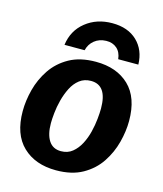

<svg xmlns="http://www.w3.org/2000/svg" viewBox="-108 -782 741 875"><g transform="rotate(15 262.5 -345.0)"><path d="M238.3 12.5Q140 12.5 81.2 -43.8Q22.5 -100 22.5 -209.2Q22.5 -258.3 36.2 -311.2Q50 -364.2 80.8 -410Q111.7 -455.8 162.5 -484.2Q213.3 -512.5 287.5 -512.5Q385.8 -512.5 444.2 -456.7Q502.5 -400.8 502.5 -290.8Q502.5 -242.5 488.8 -189.6Q475 -136.7 444.6 -90.8Q414.2 -45 363.3 -16.2Q312.5 12.5 238.3 12.5ZM237.5 -77.5Q269.2 -77.5 291.2 -95.4Q313.3 -113.3 327.9 -141.2Q342.5 -169.2 350.4 -201.2Q358.3 -233.3 361.2 -262.9Q364.2 -292.5 364.2 -312.5Q364.2 -422.5 288.3 -422.5Q256.7 -422.5 234.2 -405Q211.7 -387.5 197.5 -359.2Q183.3 -330.8 175 -298.8Q166.7 -266.7 163.8 -237.5Q160.8 -208.3 160.8 -189.2Q160.8 -136.7 180 -107.1Q199.2 -77.5 237.5 -77.5ZM128.3 -550Q137.5 -619.2 189.2 -660.4Q240.8 -701.7 314.2 -701.7Q388.3 -701.7 431.7 -660Q475 -618.3 476.7 -550H381.7Q378.3 -582.5 358.3 -600Q338.3 -617.5 307.5 -616.7Q275 -615.8 252.5 -597.5Q230 -579.2 223.3 -550Z"/></g></svg>

Font: Familjen Grotesk
Style: Bold Italic
Weight: 700
Italic angle: -9.46201°
Designer: Anders Wikstroem, Jonas Baeckman, Matilda Gysing, Kristian Moeller
Foundry: Familjen STHLM AB
Version: Version 2.002; ttfautohint (v1.8.4.7-5d5b)